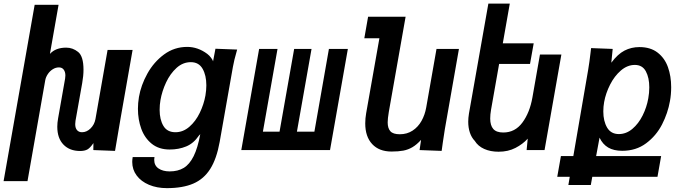

<svg xmlns="http://www.w3.org/2000/svg" viewBox="-102 -816 3722 1044"><path d="M253.5 -405.5Q253.5 -425 244.5 -437.2Q235.5 -449.5 218.5 -449.5Q200.5 -449.5 184.5 -439.2Q168.5 -429 157.8 -412.8Q147 -396.5 144 -379.5L47.5 169H-82.5L86.5 -790H216.5L169.5 -523Q200.5 -557 258 -557Q293.5 -557 322.8 -533.5Q352 -510 352 -437Q352 -403.5 345 -364.5L308.5 -159Q307 -149.5 307 -141Q307 -119.5 317 -108.2Q327 -97 344 -97Q369.5 -97 390.5 -117.8Q411.5 -138.5 417 -168.5L483 -544.5H619L554.5 -177.5Q534.5 -64 523.5 4.5L405.5 0L406 -38Q388.5 -12 373.5 -3.5Q358.5 5 333.5 5Q276.5 5 243 -29.8Q209.5 -64.5 209.5 -127Q209.5 -148.5 214 -173L252 -388.5Q253.5 -397.5 253.5 -405.5Z M617 64.5Q617 53 619.5 38H738Q736.5 45.5 736.5 52.5Q736.5 84 760 100Q783.5 116 820.5 116Q865.5 116 897 97Q928.5 78 950.8 33.5Q973 -11 987 -86.5L979 -78Q951 -36.5 910.5 -19.8Q870 -3 820.5 -3Q762 -3 723.2 -34.2Q684.5 -65.5 666.2 -115.8Q648 -166 648 -224.5Q648 -255.5 653.5 -288.5Q664.5 -353 699.5 -416Q734.5 -479 790.2 -520Q846 -561 916 -561Q974 -561 1025 -523Q1037 -514 1046.2 -501.2Q1055.5 -488.5 1056.5 -482.5L1069.5 -551L1187.5 -546.5Q1169.5 -483.5 1164.5 -452.5L1092.5 -44.5Q1076 47.5 1041.2 102.5Q1006.5 157.5 949.2 182.2Q892 207 805.5 207Q751 207 708 188.8Q665 170.5 641 138.2Q617 106 617 64.5ZM1015 -296.5Q1020 -326.5 1020 -352Q1020 -406.5 999.5 -442.2Q979 -478 935.5 -478Q892.5 -478 858 -446.8Q823.5 -415.5 801.2 -368Q779 -320.5 770.5 -271.5Q766 -246 766 -218.5Q766 -166 786.5 -131.5Q807 -97 852 -97Q893.5 -97 927.8 -126.8Q962 -156.5 984.2 -202.5Q1006.5 -248.5 1015 -296.5Z M1692.5 0H1210L1307 -550H1407L1327.5 -100H1418L1497.5 -550H1592L1512.5 -100H1607.5L1686.5 -550H1789.5Z M1884 -145Q1884 -172.5 1889 -200.5L1961 -608H1879L1899.5 -725H2103.5L2012 -206.5Q2006 -170.5 2006 -150.5Q2006 -118.5 2020.8 -102.2Q2035.5 -86 2072 -86Q2111.5 -86 2141.5 -105.8Q2171.5 -125.5 2190 -158.5Q2208.5 -191.5 2215.5 -231.5L2271.5 -550H2393.5L2317 -114.5Q2313 -90.5 2306 -42.5L2299.5 4.5L2179.5 0L2187.5 -55.5Q2164 -29.5 2140.8 -15.8Q2117.5 -2 2091 3Q2064.5 8 2027 8Q1959.5 8 1921.8 -32.5Q1884 -73 1884 -145Z M2479.5 -50Q2462 -68 2453 -94.8Q2444 -121.5 2444 -154.5Q2444 -174 2448 -199L2553.5 -796.5H2670L2632 -580.5H2800L2780 -468.5H2612L2568 -219Q2563.5 -193 2563.5 -171.5Q2563.5 -134 2580.2 -114.8Q2597 -95.5 2634.5 -95.5Q2698.5 -95.5 2738.5 -149.5Q2778.5 -203.5 2793 -286L2834 -519.5H2950.5L2859 0H2761.5L2767.5 -62Q2741 -32.5 2701 -11.8Q2661 9 2609 9Q2564.5 9 2530.8 -6.2Q2497 -21.5 2479.5 -50Z M2948 32.5H3015.5L3096 -435.5Q3103 -477 3109 -528.5L3112 -554.5L3229.5 -550L3222 -475Q3256.5 -521.5 3293.5 -540.8Q3330.5 -560 3375 -560Q3435 -560 3473.8 -530Q3512.5 -500 3530 -450.8Q3547.5 -401.5 3547.5 -342Q3547.5 -302.5 3541 -267Q3529.5 -201 3497.8 -139.2Q3466 -77.5 3411.2 -36.8Q3356.5 4 3281.5 4Q3235 4 3205 -13.8Q3175 -31.5 3158 -67.5L3139.5 32.5H3493L3473 145.5H3118.5L3110.5 190H2988.5L2996 145.5H2928ZM3423 -281Q3428.5 -311 3428.5 -341Q3428.5 -393.5 3409.8 -428.2Q3391 -463 3350 -463Q3309.5 -463 3274.2 -432.8Q3239 -402.5 3215.2 -355.5Q3191.5 -308.5 3183 -261Q3178.5 -236.5 3178.5 -210Q3178.5 -157.5 3199.2 -122.2Q3220 -87 3263 -87Q3303 -87 3336.5 -115.2Q3370 -143.5 3392.2 -188Q3414.5 -232.5 3423 -281Z"/></svg>

Font: JuliaMono
Style: Bold Italic
Weight: 700
Italic angle: -9°
Monospace: yes
Designer: cormullion
Foundry: corm
Version: Version 0.057; ttfautohint (v1.8.4)